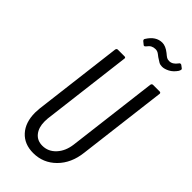

<svg xmlns="http://www.w3.org/2000/svg" viewBox="-279 -954 1022 1022"><g transform="rotate(45 231.5 -443.0)"><path d="M65 -152Q65 -161 67 -185L129 -690Q131 -700 140 -700H190Q200 -700 198 -690L135 -177Q134 -169 134 -154Q134 -109 156 -81.5Q178 -54 217 -54Q261 -54 292.5 -88Q324 -122 331 -177L394 -690Q396 -700 405 -700H455Q459 -700 461.5 -697Q464 -694 463 -690L401 -185Q391 -98 338 -45Q285 8 210 8Q143 8 104 -35Q65 -78 65 -152ZM320 -824Q317 -826 309 -832.5Q301 -839 294 -841.5Q287 -844 280 -844Q266 -844 255 -838.5Q244 -833 233 -818Q225 -809 219 -815L203 -828Q196 -835 201 -842Q233 -894 281 -894Q306 -894 335 -871Q349 -859 356.5 -854.5Q364 -850 376 -850Q401 -850 421 -878Q423 -882 427 -883Q431 -884 435 -882L451 -870Q454 -867 454 -864Q454 -860 449 -850Q432 -825 410 -813.5Q388 -802 370 -802Q356 -802 346 -807.5Q336 -813 320 -824Z"/></g></svg>

Font: Barlow Condensed
Style: Italic
Weight: 400
Width: 3
Italic angle: -7°
Designer: Jeremy Tribby
Foundry: Tribby Type
Version: Version 1.408